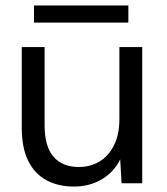

<svg xmlns="http://www.w3.org/2000/svg" viewBox="-20 -674 613 706"><path d="M252 12Q194 12 150.5 -11.5Q107 -35 83.5 -83Q60 -131 60 -204V-501H144V-213Q144 -136 176.5 -98Q209 -60 270 -60Q313 -60 346.5 -80.5Q380 -101 399.5 -140.5Q419 -180 419 -236V-501H503V0H427L422 -88Q399 -41 354 -14.5Q309 12 252 12ZM105 -591V-654H452V-591Z"/></svg>

Font: DM Sans 18pt
Style: Regular
Weight: 400
Designer: Colophon Foundry, Jonny Pinhorn
Foundry: Colophon Foundry
Version: Version 4.004;gftools[0.9.30]